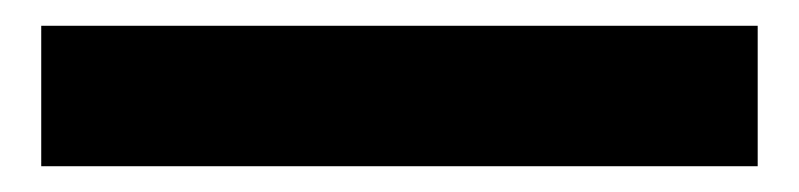

<svg xmlns="http://www.w3.org/2000/svg" viewBox="-20 24 620 149"><path d="M12 153H568V44H12Z"/></svg>

Font: Falling Sky
Style: ExBd
Weight: 400
Designer: Paul D. Hunt
Foundry: Adobe Systems Incorporated
Version: Version 1.02